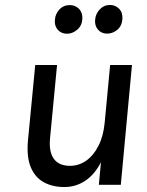

<svg xmlns="http://www.w3.org/2000/svg" viewBox="-20 -745 594 774"><path d="M239.5 9Q192 9 156.8 -10.2Q121.5 -29.5 104.2 -70.5Q87 -111.5 92.5 -176L122 -483H210L181.5 -185Q177 -131 197.8 -103.8Q218.5 -76.5 262 -76.5Q298 -76.5 327.8 -97.5Q357.5 -118.5 377.2 -157.8Q397 -197 402 -250.5L424 -483H512L467 0H378.5L387 -91Q361.5 -41.5 323.5 -16.2Q285.5 9 239.5 9ZM250.5 -609Q226.5 -609 212.5 -625.5Q198.5 -642 201.5 -666Q203 -689 219.5 -706.8Q236 -724.5 261.5 -724.5Q283.5 -724.5 298.5 -709.2Q313.5 -694 312 -668Q310 -641 291 -625Q272 -609 250.5 -609ZM412 -609.5Q388.5 -609.5 374.8 -625.8Q361 -642 363.5 -666Q365.5 -689.5 382.2 -707.2Q399 -725 423.5 -725Q444.5 -725 459.8 -710Q475 -695 473.5 -668.5Q471 -639.5 452.5 -624.5Q434 -609.5 412 -609.5Z"/></svg>

Font: Karla Medium
Style: Italic
Weight: 500
Italic angle: -8°
Designer: Jonathan Pinhorn
Version: Version 2.001